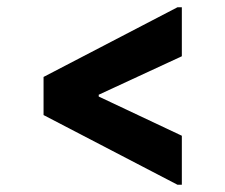

<svg xmlns="http://www.w3.org/2000/svg" viewBox="-20 -588 621 529"><path d="M481 -433 252 -327V-322L481 -214V-79H469L100 -271V-376L469 -568H481Z"/></svg>

Font: Be Vietnam ExtraBold
Style: Regular
Weight: 800
Designer: Gabriel Lam
Foundry: TypeRant
Version: Version 4.000